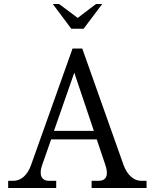

<svg xmlns="http://www.w3.org/2000/svg" viewBox="-20 -944 777 964"><path d="M600.1 -116.2Q613.8 -78.6 637.2 -57.4Q660.6 -36.1 689.9 -36.1H715.8V0H439.9V-36.1H474.1Q504.4 -36.1 513.2 -57.1Q522 -78.1 508.8 -116.2L465.8 -244.1H236.8L191.9 -116.2Q178.7 -79.1 188 -57.6Q197.3 -36.1 227.1 -36.1H262.2V0H21V-36.1H45.9Q76.2 -36.1 99.4 -56.9Q122.6 -77.6 136.2 -116.2L344.2 -700.2H393.1ZM245.1 -923.8H276.9L370.1 -854L461.9 -923.8H493.2L399.9 -799.8H337.9ZM251 -287.1H451.2L353 -579.1Z"/></svg>

Font: LT Superior Serif
Style: Regular
Weight: 400
Designer: Daniel Lyons
Foundry: LyonsType
Version: Version 2.120;FEAKit 1.0